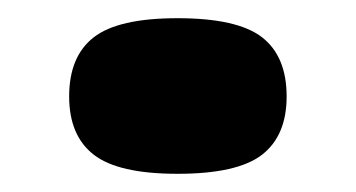

<svg xmlns="http://www.w3.org/2000/svg" viewBox="-20 -183 391 211"><path d="M56 -77Q56 -121 83 -142Q110 -163 175 -163Q241 -163 268 -142Q295 -121 295 -77Q295 -34 268 -13Q241 8 175 8Q110 8 83 -13Q56 -34 56 -77Z"/></svg>

Font: Georama ExtraExtended
Style: Bold
Weight: 700
Width: 8
Designer: Jean-Baptiste Levee
Foundry: Production Type
Version: Version 1.000